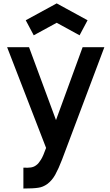

<svg xmlns="http://www.w3.org/2000/svg" viewBox="-20 -834 630 1104"><path d="M174 -631 128 -717.5 306 -814.5 483.5 -717.5 437.5 -631 306 -703ZM580 -562.5 336.5 84.5Q316.5 136.5 297.8 170.2Q279 204 252 224Q227 242 200 245.5Q172 250 114.5 250V130Q141.5 131.5 158.2 128.8Q175 126 187.5 116.5Q195.5 111 202.2 102.8Q209 94.5 215.5 84Q222 74 229.2 57.2Q236.5 40.5 245 16.5L21 -562.5H147L302 -143.5L455 -562.5Z"/></svg>

Font: Russisch Sans
Style: Bold
Weight: 700
Designer: Michael Sharanda (font) & Cristiano Sobral (main changes)
Foundry: Michael Sharanda
Version: Version 2.00;September 8, 2020;FontCreator 13.0.0.2681 64-bi